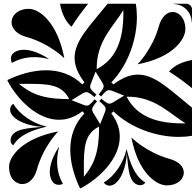

<svg xmlns="http://www.w3.org/2000/svg" viewBox="-20 -1020 1040 1020"><path d="M33.6 -437.6C33.6 -434.3 34.1 -430.9 35 -427.6C48.3 -377.8 140.9 -347.5 207.6 -346.3C134.5 -339.1 51.5 -337.5 38 -287C36.8 -282.8 36.2 -278.5 36.2 -274.4C36.2 -263.7 40.4 -254 50.7 -248.1C84.4 -306.3 160.6 -330.9 225.4 -346.7L225.8 -348.2C159 -362.1 84.4 -410.4 50.7 -468.6C39.4 -462.1 33.6 -449.9 33.6 -437.6ZM531.4 -50.7C537.9 -39.4 550.1 -33.6 562.3 -33.6C565.7 -33.6 569.1 -34.1 572.4 -35C622.2 -48.3 652.5 -140.9 653.7 -207.6C660.9 -134.5 662.5 -51.5 713 -38C717.2 -36.8 721.5 -36.2 725.6 -36.2C736.3 -36.2 746 -40.4 752 -50.7C693.7 -84.4 669.2 -160.6 653.3 -225.4L651.8 -225.8C637.9 -159 589.6 -84.4 531.4 -50.7ZM20 -590.8C71.2 -493.4 176.7 -383.7 293.5 -383.7C334 -383.7 376 -396.9 417.5 -428.5L428.5 -417.5C373.9 -360.9 353.3 -293.2 353.3 -224.6C353.3 -153.6 375.4 -81.7 404.7 -20H409.2C506.6 -71.2 616.3 -176.7 616.3 -293.5C616.3 -334.1 603.1 -376 571.5 -417.5L582.5 -428.5C677.4 -337 814.1 -292.7 929.6 -292.7C954.2 -292.7 977.9 -294.7 1000 -298.7V-448.2C885.4 -540.2 805.6 -623.7 713 -623.7C673.1 -623.7 630.9 -608.3 582.5 -571.5L571.5 -582.5C663 -677.4 707.3 -814.1 707.3 -929.6C707.3 -954.3 705.3 -977.9 701.3 -1000H551.8C459.8 -885.4 376.3 -805.6 376.3 -713C376.3 -673.1 391.7 -630.9 428.5 -582.5L417.5 -571.5C360.9 -626.1 293.2 -646.7 224.6 -646.7C153.6 -646.7 81.6 -624.6 20 -595.3ZM28 -134C28 -73.7 62.4 -42.1 98.8 -42.1C135.2 -42.1 163.8 -75.1 175.5 -117.8C210.2 -243.5 289.5 -321.8 289.5 -321.8C99.5 -285.8 28 -189 28 -134ZM38.1 -707.6C38.1 -699.8 39.9 -692 43.5 -685.8C79.8 -706.8 120.5 -716.5 162.1 -716.5C187.2 -716.5 212.7 -713 237.8 -706.3L238.2 -707.7C195.2 -736.6 146.4 -755.6 106.1 -755.6C82.7 -755.6 62.3 -749.1 47.6 -734.5C41.3 -728.1 38.1 -717.9 38.1 -707.6ZM80.9 -574.3C87.3 -574.4 93.7 -574.4 100 -574.4C111.4 -574.4 122.4 -574.5 133.1 -574.5C235.9 -574.5 309.2 -570.9 347.2 -494.2L341.3 -493.7C196.7 -494 139.2 -527.4 80.9 -574.3ZM244.4 -106.1C244.4 -82.7 250.9 -62.3 265.5 -47.6C271.9 -41.3 282.1 -38.1 292.4 -38.1C300.1 -38.1 308 -39.9 314.2 -43.5C293.2 -79.8 283.5 -120.5 283.5 -162.1C283.5 -187.2 287 -212.7 293.7 -237.8L292.3 -238.2C263.4 -195.2 244.4 -146.4 244.4 -106.1ZM425.5 -133.1C425.5 -235.9 429.1 -309.2 505.8 -347.2L506.3 -341.3C506 -196.7 472.6 -139.3 425.7 -80.9C425.6 -87.3 425.6 -93.7 425.6 -100C425.6 -111.4 425.5 -122.4 425.5 -133.1ZM493.7 -658.7C494 -803.3 583.1 -880.1 635.3 -966.1L635.4 -947C635 -818.2 602.8 -709 494.2 -652.8ZM298.7 -1000C308.2 -947.8 328.7 -904.5 360 -878C388.6 -923.3 418.9 -963.4 448.2 -1000ZM652.8 -505.8 658.7 -506.3C803.3 -506 880.1 -416.9 966.1 -364.7L947 -364.6C818.2 -365 709 -397.2 652.8 -505.8ZM878 -640C923.3 -611.4 963.4 -581.1 1000 -551.8V-701.3C947.8 -691.8 904.5 -671.3 878 -640ZM901.2 -998.5C954.9 -998.5 998.5 -954.9 998.5 -901.3H1000V-970C1000 -986.6 986.6 -1000 970 -1000H901.2ZM710.5 -678.3C900.5 -714.3 964.9 -811.6 964.9 -866.2C964.9 -922.5 931.9 -956.4 897 -956.4C862.6 -956.4 835.9 -923.8 824.5 -882.3C789.8 -756.6 710.5 -678.3 710.5 -678.3ZM360.5 -487.8 421.5 -525.3C427.4 -528.2 432 -530.2 436.7 -530.6C447.2 -531.5 457.5 -524.6 481.5 -504.4L488.7 -513L492.5 -517.4C468.4 -537.6 459.8 -546.6 458.9 -557.1C458.5 -561.7 459.6 -566.6 461.5 -572.9L487.8 -639.5L525.2 -578.5C528.2 -572.6 530.2 -568 530.6 -563.3C531.5 -552.8 524.6 -542.5 504.4 -518.5L513 -511.3L517.4 -507.6C537.6 -531.6 546.6 -540.2 557 -541.1C561.7 -541.5 566.6 -540.4 572.9 -538.5L639.5 -512.2L578.5 -474.8C572.6 -471.8 568 -469.9 563.3 -469.4C552.8 -468.5 542.5 -475.4 518.5 -495.6L511.3 -487L507.5 -482.6C531.6 -462.4 540.2 -453.4 541.1 -443C541.5 -438.3 540.4 -433.4 538.5 -427.1L512.2 -360.5L474.8 -421.5C471.8 -427.4 469.9 -432.1 469.4 -436.7C468.5 -447.2 475.4 -457.5 495.6 -481.6L487 -488.7L482.6 -492.5C462.4 -468.4 453.4 -459.8 443 -458.9C438.3 -458.5 433.4 -459.6 427.1 -461.5ZM678.2 -289.5C714.2 -99.5 811.6 -35.1 866.2 -35.1C922.5 -35.1 956.4 -68.1 956.4 -103C956.4 -131.5 933.8 -161.3 882.2 -175.5C756.5 -210.2 678.2 -289.5 678.2 -289.5ZM41.4 -902.1C41.4 -865.3 74.7 -836.3 117.8 -824.5C243.4 -789.8 321.8 -710.5 321.8 -710.5C285.8 -900.5 189 -973 134 -973C74.9 -973 41.4 -938.6 41.4 -902.1Z"/></svg>

Font: GlukFrames07
Style: Medium
Weight: 500
Monospace: yes
Designer: gluk
Foundry: gluk
Version: Version 1.00